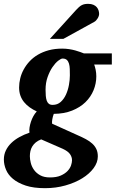

<svg xmlns="http://www.w3.org/2000/svg" viewBox="-51 -754 604 1003"><path d="M325.2 83Q325.2 65.9 314.5 50.8Q303.7 35.6 275.9 22.9L164.1 -25.9Q147.5 -19.5 136.2 -10.3Q125 -1 117.9 10.5Q110.8 22 107.9 35.2Q105 48.3 105 62Q105 78.1 109.9 97.4Q114.7 116.7 126.7 133.5Q138.7 150.4 158.9 161.6Q179.2 172.9 210 172.9Q244.1 172.9 266.4 163.1Q288.6 153.3 301.8 139.4Q314.9 125.5 320.1 110.1Q325.2 94.7 325.2 83ZM314 -359.9Q314 -377.4 313.5 -393.6Q313 -409.7 309.3 -421.9Q305.7 -434.1 297.9 -441.2Q290 -448.2 275.9 -448.2Q267.6 -448.2 252.7 -436.5Q237.8 -424.8 223.1 -403.3Q208.5 -381.8 197.8 -351.8Q187 -321.8 187 -285.2Q187 -267.6 188.2 -253.2Q189.5 -238.8 193.1 -228.3Q196.8 -217.8 204.1 -211.9Q211.4 -206.1 224.1 -206.1Q249 -206.1 266.1 -221.4Q283.2 -236.8 293.7 -260Q304.2 -283.2 309.1 -310.1Q314 -336.9 314 -359.9ZM440.9 -417Q445.3 -405.8 448.7 -389.4Q452.1 -373 452.1 -355Q452.1 -317.9 437.7 -282.7Q423.3 -247.6 395.3 -220.2Q367.2 -192.9 325.7 -176.3Q284.2 -159.7 230 -159.2Q224.6 -145 222.2 -130.6Q219.7 -116.2 221.2 -107.9L354 -47.9Q377.9 -37.6 397.5 -27.1Q417 -16.6 430.9 -3.9Q444.8 8.8 452.4 24.9Q460 41 460 63Q460 94.7 438 124.5Q416 154.3 378.4 177.5Q340.8 200.7 290.8 214.8Q240.7 229 184.1 229Q124.5 229 83.7 215.6Q43 202.1 17.3 180.9Q-8.3 159.7 -19.5 132.8Q-30.8 106 -30.8 79.1Q-30.8 53.7 -20.5 32.2Q-10.3 10.7 7.8 -6.8Q25.9 -24.4 50.3 -37.8Q74.7 -51.3 103 -61Q101.1 -72.8 103.3 -87.6Q105.5 -102.5 110.6 -117.9Q115.7 -133.3 123.5 -147.5Q131.3 -161.6 141.1 -171.9Q121.1 -181.2 104.2 -193.1Q87.4 -205.1 75 -220.2Q62.5 -235.4 55.7 -254.4Q48.8 -273.4 48.8 -296.9Q48.8 -320.3 54.7 -344.5Q60.5 -368.7 72.8 -391.1Q85 -413.6 103.3 -433.3Q121.6 -453.1 146.7 -468Q171.9 -482.9 203.6 -491.5Q235.4 -500 273.9 -500Q293 -500 310.3 -497.3Q327.6 -494.6 342.3 -490.5Q356.9 -486.3 368.4 -482.2Q379.9 -478 387.2 -475.1H533.2V-417ZM466.8 -681.2Q466.8 -676.3 464.8 -670.2Q462.9 -664.1 459.2 -658.2Q455.6 -652.3 450.9 -647.2Q446.3 -642.1 440.4 -639.2L279.8 -550.8H209.5L346.7 -702.1Q355 -711.4 362.1 -717.5Q369.1 -723.6 376.5 -727.3Q383.8 -731 391.6 -732.4Q399.4 -733.9 409.7 -733.9Q425.8 -733.9 436.8 -729Q447.8 -724.1 454.3 -716.6Q460.9 -709 463.9 -699.5Q466.8 -689.9 466.8 -681.2Z"/></svg>

Font: Charis SIL Afr
Style: Bold Italic
Weight: 700
Italic angle: -11°
Foundry: SIL International
Version: Version 5.000